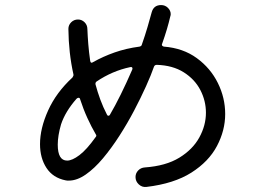

<svg xmlns="http://www.w3.org/2000/svg" viewBox="-20 -762 1040 758"><path d="M620 -589Q620 -588 619.5 -587.5Q619 -587 619 -586Q619 -580 627 -578Q703 -572 757 -532.5Q811 -493 840 -434.5Q869 -376 869 -312Q869 -247 836.5 -185.5Q804 -124 735.5 -80.5Q667 -37 558 -24Q541 -22 528 -34Q515 -46 515 -63Q515 -78 525.5 -89Q536 -100 552 -101Q635 -107 688 -139.5Q741 -172 767 -219.5Q793 -267 793 -317Q793 -364 771 -406.5Q749 -449 705.5 -476.5Q662 -504 599 -506Q591 -506 588 -499Q577 -467 556.5 -421.5Q536 -376 509.5 -325.5Q483 -275 451.5 -226Q420 -177 386.5 -137Q353 -97 318.5 -73Q284 -49 252 -49Q249 -49 245.5 -49Q242 -49 239 -50Q189 -60 163.5 -99Q138 -138 138 -193Q138 -255 170 -326Q202 -397 266 -456Q271 -463 270 -468Q251 -553 250 -648Q250 -663 261 -674Q272 -685 288 -685Q303 -685 314 -674Q325 -663 325 -647Q326 -620 328.5 -588.5Q331 -557 336 -522Q338 -510 348 -517Q387 -539 432.5 -555Q478 -571 531 -578Q539 -580 540 -586Q553 -623 562.5 -655.5Q572 -688 579 -714Q587 -742 616 -742Q632 -742 643 -731Q654 -720 654 -706Q654 -702 652 -696Q647 -674 639 -647Q631 -620 620 -589ZM402 -310Q404 -305 408 -305Q412 -305 414 -309Q455 -379 502 -487Q503 -489 503 -491Q503 -499 494 -497Q423 -482 361 -440Q356 -436 357 -429Q365 -399 376 -369Q387 -339 402 -310ZM221 -271Q208 -226 208 -191Q208 -128 245 -128Q265 -128 293.5 -149.5Q322 -171 357 -220Q363 -226 358 -232Q341 -261 325 -296Q309 -331 296 -371Q295 -376 290 -376Q286 -376 282 -372Q238 -322 221 -271Z"/></svg>

Font: Kiwi Maru
Style: Regular
Weight: 400
Designer: Hiroki-Chan
Version: Version 1.100